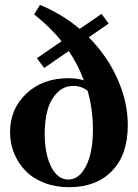

<svg xmlns="http://www.w3.org/2000/svg" viewBox="-20 -762 568 793"><path d="M265.1 11.2Q209.5 11.2 162.8 -6.8Q116.2 -24.9 85.7 -56.2Q55.2 -87.4 38.3 -128.7Q21.5 -169.9 21.5 -216.3Q21.5 -312 88.9 -375.5Q156.2 -439 262.7 -439Q296.4 -439 326.2 -430.7Q302.7 -493.7 264.2 -551.3L162.6 -481.4L132.3 -521.5L234.4 -591.8Q187.5 -649.9 121.1 -702.6L145 -741.7Q235.8 -704.6 309.1 -642.6L399.4 -704.6L428.7 -664.6L346.7 -607.9Q423.8 -530.3 465.8 -434.8Q507.8 -339.4 507.8 -245.1Q507.8 -123 442.6 -55.9Q377.4 11.2 265.1 11.2ZM262.2 -20.5Q307.1 -20.5 335.4 -76.2Q363.8 -131.8 363.8 -227.1Q363.8 -311 341.8 -387.2Q315.9 -407.2 283.2 -407.2Q243.2 -407.2 215.3 -378.2Q187.5 -349.1 176 -306.2Q164.6 -263.2 164.6 -210.9Q164.6 -126.5 191.2 -73.5Q217.8 -20.5 262.2 -20.5Z"/></svg>

Font: Elstob 14pt
Style: Bold
Weight: 700
Designer: Peter S. Baker
Version: Version 1.015